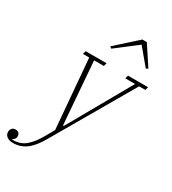

<svg xmlns="http://www.w3.org/2000/svg" viewBox="-338 -864 1067 1193"><g transform="rotate(30 195.5 -267.5)"><path d="M-51 212Q-79 212 -95.5 199.5Q-112 187 -112 167Q-112 152 -103 141.5Q-94 131 -78 131Q-62 131 -54 139.5Q-46 148 -46 162Q-46 183 -67 193L-65 196H-57Q-8 196 29 165.5Q66 135 101 73L136 11L94 -485H49L55 -508H205L199 -485H129L164 -38H170L423 -485H353L359 -508H503L497 -485H452L120 87Q82 153 41 182.5Q0 212 -51 212ZM173 -611 324 -747H356L447 -609L433 -601L336 -717L185 -601Z"/></g></svg>

Font: IBM Plex Serif ExtraLight
Style: Italic
Weight: 200
Italic angle: -14°
Designer: Mike Abbink, Paul van der Laan, Pieter van Rosmalen
Foundry: Bold Monday
Version: Version 2.5